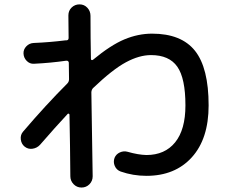

<svg xmlns="http://www.w3.org/2000/svg" viewBox="-20 -800 1040 865"><path d="M90.8 -139.6Q76.2 -151.4 73.7 -171.9Q71.3 -192.4 84 -207Q186.5 -327.1 283.2 -423.8Q291 -431.6 291 -443.4Q291 -455.1 290.5 -480Q290 -504.9 290 -517.6Q290 -521.5 286.6 -524.4Q283.2 -527.3 279.3 -526.4H277.3Q210 -516.6 132.8 -512.7Q114.3 -511.7 100.6 -525.4Q86.9 -539.1 85.9 -558.6Q85 -577.1 98.6 -591.3Q112.3 -605.5 131.8 -606.4Q204.1 -609.4 274.4 -618.2H278.3Q289.1 -618.2 289.1 -628.9Q289.1 -644.5 288.6 -678.2Q288.1 -711.9 288.1 -730.5Q288.1 -752 302.7 -766.1Q317.4 -780.3 338.4 -780.3Q359.4 -780.3 373.5 -765.1Q387.7 -750 387.7 -728.5Q387.7 -695.3 388.2 -630.9Q388.7 -566.4 389.6 -535.2Q389.6 -531.2 392.1 -529.8Q394.5 -528.3 398.4 -530.3Q478.5 -596.7 540.5 -622.6Q602.5 -648.4 665 -648.4Q796.9 -648.4 858.4 -571.3Q919.9 -494.1 919.9 -325.2Q919.9 -174.8 844.2 -91.3Q768.6 -7.8 639.6 -7.8Q579.1 -7.8 523.4 -27.3Q504.9 -34.2 497.1 -52.2Q489.3 -70.3 496.1 -88.9Q502.9 -105.5 520 -113.3Q537.1 -121.1 554.7 -116.2Q602.5 -102.5 639.6 -101.6Q722.7 -101.6 769 -158.7Q815.4 -215.8 815.4 -325.2Q815.4 -447.3 778.8 -499.5Q742.2 -551.8 660.2 -551.8Q607.4 -551.8 547.4 -519.5Q487.3 -487.3 399.4 -403.3Q392.6 -396.5 391.6 -384.8Q392.6 -323.2 394.5 -197.8Q396.5 -72.3 397.5 -5.9Q397.5 15.6 382.8 30.3Q368.2 44.9 347.2 44.9Q326.2 44.9 311.5 29.8Q296.9 14.6 296.9 -5.9Q296.9 -51.8 295.4 -143.6Q293.9 -235.4 293 -283.2Q293 -286.1 290 -287.6Q287.1 -289.1 285.2 -287.1Q230.5 -228.5 160.2 -147.5Q146.5 -132.8 126.5 -129.9Q106.4 -127 90.8 -139.6Z"/></svg>

Font: Rounded-X Mgen+ 2m medium
Style: Regular
Weight: 500
Designer: [Source Han Sans]
Ryoko NISHIZUKA  (kana & ideographs); Paul D. Hunt (Latin, Greek & Cyrillic); Wenlong ZHANG  (bopomofo
Version: Version 1.059.20150602